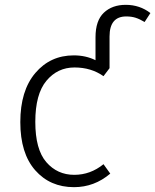

<svg xmlns="http://www.w3.org/2000/svg" viewBox="-20 -763 642 794"><path d="M286 11Q187 11 125.5 -59Q64 -129 64 -258Q64 -388 126 -461Q188 -534 285 -534Q335 -534 375 -514V-609Q375 -678 409.5 -710.5Q444 -743 500 -743Q558 -743 602 -709L578 -672Q558 -684 541 -689.5Q524 -695 502 -695Q433 -695 433 -612V-481L408 -448Q357 -484 288 -484Q218 -484 172 -429Q126 -374 126 -259Q126 -145 171.5 -92.5Q217 -40 287 -40Q354 -40 408 -84L436 -45Q370 11 286 11Z"/></svg>

Font: Trujillo Light
Style: Regular
Weight: 300
Designer: Fira Sans original fonts by bBox Type GmbH, Carrois Corporate GbR, & Edenspiekermann AG / Changes by Cristiano Sobral
Foundry: Fira Sans original fonts by bBox Type GmbH, Carrois Corporate GbR, & Edenspiekermann AG / Changes by Cristiano Sobral
Version: Version 4.301;July 28, 2020;FontCreator 13.0.0.2655 64-bit